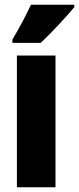

<svg xmlns="http://www.w3.org/2000/svg" viewBox="-20 -786 332 806"><path d="M292 -756V-766H110C89 -722 64 -673 32 -620V-606H151C201 -653 264 -722 292 -756ZM213 0V-553H51V0Z"/></svg>

Font: Noto Sans Devanagari ExtraCondensed Black
Style: Regular
Weight: 900
Width: 2
Designer: Jelle Bosma - Monotype Design Team
Foundry: Monotype Imaging Inc.
Version: Version 2.004